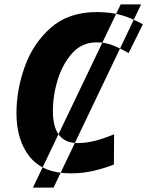

<svg xmlns="http://www.w3.org/2000/svg" viewBox="-20 -780 671 875"><path d="M130 75 530 -760H623L224 75ZM301 10Q359 10 408.5 -2Q458 -14 499 -30L500 -168Q454 -149 414 -138.5Q374 -128 334 -128Q221 -128 221 -274Q221 -346 243.5 -418Q266 -490 310 -538.5Q354 -587 420 -587Q460 -587 494 -573.5Q528 -560 566 -538L631 -669Q584 -696 535 -710.5Q486 -725 421 -725Q293 -725 212 -654Q131 -583 93 -476.5Q55 -370 55 -265Q55 -140 116 -65Q177 10 301 10Z"/></svg>

Font: Noto Sans Display Extra
Style: Italic
Weight: 800
Italic angle: -12°
Designer: Monotype Design Team
Foundry: Monotype Imaging Inc.
Version: Version 1.900